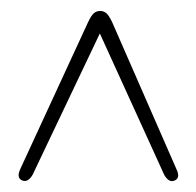

<svg xmlns="http://www.w3.org/2000/svg" viewBox="-20 -733 358 350"><path d="M299.5 -404.5Q288.5 -398.5 279.5 -414L162 -672L39.5 -414.5Q30.5 -399 19.5 -404.5Q9.5 -409.5 17.5 -426L140.5 -692.5Q146.5 -705 151.2 -709Q156 -713 162.5 -713Q169 -713 173.8 -709Q178.5 -705 184.5 -692.5L301.5 -425Q309 -409.5 299.5 -404.5Z"/></svg>

Font: Fraunces 144pt Soft Light
Style: Regular
Weight: 300
Version: Version 1.000;[0bf87f6ff]